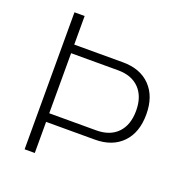

<svg xmlns="http://www.w3.org/2000/svg" viewBox="-127 -811 876 922"><g transform="rotate(20 311.5 -350.0)"><path d="M98 -700H150V-554H399Q488 -554 539 -501.5Q590 -449 590 -357Q590 -264 539 -211.5Q488 -159 399 -159H150V0H98ZM390 -203Q460 -203 499 -243.5Q538 -284 538 -357Q538 -429 499 -469.5Q460 -510 390 -510H150V-203Z"/></g></svg>

Font: KoHo Light
Style: Regular
Weight: 300
Version: Version 1.000; ttfautohint (v1.6)